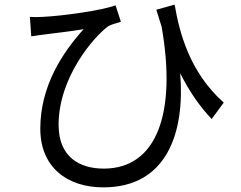

<svg xmlns="http://www.w3.org/2000/svg" viewBox="-20 -759 1040 829"><path d="M109 -686 115 -602C135 -605 152 -608 171 -610C207 -615 290 -624 341 -633C252 -534 154 -390 154 -203C154 -38 269 50 426 50C703 50 779 -190 758 -443C796 -367 840 -302 894 -245L946 -316C798 -448 755 -618 734 -739L655 -717L678 -643C743 -272 658 -31 428 -31C326 -31 233 -79 233 -220C233 -425 385 -601 449 -647C463 -654 489 -661 502 -665L479 -736C420 -714 251 -690 162 -686C144 -685 123 -685 109 -686Z"/></svg>

Font: Noto Sans Mono CJK HK
Style: Regular
Weight: 400
Designer: Ryoko NISHIZUKA 西塚涼子 (kana, bopomofo & ideographs); Paul D. Hunt (Latin, Greek & Cyrillic); Sandoll Communications 산돌커뮤니
Foundry: Adobe
Version: Version 2.004;hotconv 1.0.118;makeotfexe 2.5.65603